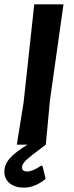

<svg xmlns="http://www.w3.org/2000/svg" viewBox="-29 -663 338 880"><path d="M181 0Q111 52 91.5 70.5Q72 89 72 104Q72 123 96 123Q121 123 160 96L166 98L180 157Q131 197 80 197Q40 197 15.5 177Q-9 157 -9 124Q-9 91 16 62.5Q41 34 97 0H48L79 -192L128 -643H262L200 -204Z"/></svg>

Font: Alegreya Sans SC
Style: Bold Italic
Weight: 700
Italic angle: -7°
Designer: Juan Pablo del Peral
Foundry: Huerta Tipografica
Version: Version 2.007